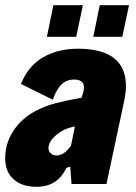

<svg xmlns="http://www.w3.org/2000/svg" viewBox="-31 -710 524 741"><path d="M455 -378Q455 -354 449 -324L380 0H245L240 -67L225 -62Q191 11 110 11Q54 11 21.5 -18Q-11 -47 -11 -99Q-11 -156 20 -204Q51 -252 105 -281Q143 -301 181 -311Q219 -321 284 -333L285 -337Q293 -359 293 -373Q293 -403 255 -403Q223 -403 203 -380.5Q183 -358 173 -325L50 -386Q78 -456 135.5 -489Q193 -522 269 -522Q455 -522 455 -378ZM243 -148 258 -222Q227 -216 207 -204Q158 -173 156 -140Q156 -127 164.5 -118.5Q173 -110 187 -110Q217 -110 243 -148ZM175 -690H289L263 -568H150ZM354 -690H467L441 -568H329Z"/></svg>

Font: Decalotype Black Italic
Style: Regular
Weight: 900
Italic angle: -12°
Designer: Alfredo Marco Pradil
Foundry: Alfredo Marco Pradil
Version: Version 1.0